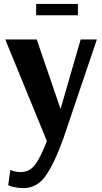

<svg xmlns="http://www.w3.org/2000/svg" viewBox="-20 -702 521 983"><path d="M165 -624V-682H379V-624ZM100 261Q77 261 57.5 257Q38 253 30 250L22 246L33 168Q59 179 85 179Q130 179 158 143.5Q186 108 220 20L7 -500H168L290 -144L393 -500H476L303 11Q256 140 212 200.5Q168 261 100 261Z"/></svg>

Font: Arsenal
Style: Bold
Weight: 700
Designer: Andrij Shevchenko
Foundry: Stairsfor
Version: Version 2.001;PS 002.001;hotconv 1.0.88;makeotf.lib2.5.64775